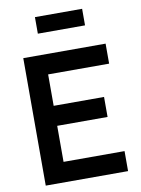

<svg xmlns="http://www.w3.org/2000/svg" viewBox="-100 -1001 785 1068"><g transform="rotate(-10 292.5 -467.0)"><path d="M70 0H535V-113H190.5V-316.5H475V-429.5H190.5V-607H535V-720H70ZM173.5 -840H440V-933.5H173.5Z"/></g></svg>

Font: Manrope
Style: Bold
Weight: 700
Designer: Mikhail Sharanda
Foundry: Mikhail Sharanda
Version: Version 4.505;FEAKit 1.0